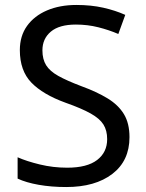

<svg xmlns="http://www.w3.org/2000/svg" viewBox="-20 -744 589 774"><path d="M502 -191Q502 -96 433 -43Q364 10 247 10Q187 10 136 1Q85 -8 51 -24V-110Q87 -94 140.5 -81Q194 -68 251 -68Q331 -68 371.5 -99Q412 -130 412 -183Q412 -218 397 -242Q382 -266 345.5 -286.5Q309 -307 244 -330Q153 -363 106.5 -411Q60 -459 60 -542Q60 -599 89 -639.5Q118 -680 169.5 -702Q221 -724 288 -724Q347 -724 396 -713Q445 -702 485 -684L457 -607Q420 -623 376.5 -634Q333 -645 286 -645Q219 -645 185 -616.5Q151 -588 151 -541Q151 -505 166 -481Q181 -457 215 -438Q249 -419 307 -397Q370 -374 413.5 -347.5Q457 -321 479.5 -284Q502 -247 502 -191Z"/></svg>

Font: Noto Sans Tifinagh Rhissa Ixa
Style: Regular
Weight: 400
Designer: JamraPatel
Foundry: JamraPatel LLC
Version: Version 2.006; ttfautohint (v1.8.4.7-5d5b)